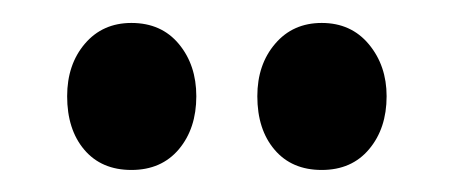

<svg xmlns="http://www.w3.org/2000/svg" viewBox="-20 -758 399 169"><path d="M39.1 -673.3Q39.1 -701.2 54.7 -719.5Q70.3 -737.8 95.7 -737.8Q122.1 -737.8 137.5 -719.2Q152.8 -700.7 152.8 -673.3Q152.8 -645 137.5 -626.7Q122.1 -608.4 95.7 -608.4Q69.3 -608.4 54.2 -626.2Q39.1 -644 39.1 -673.3ZM206.5 -673.3Q206.5 -701.2 222.2 -719.5Q237.8 -737.8 263.2 -737.8Q289.1 -737.8 304.7 -719Q320.3 -700.2 320.3 -673.3Q320.3 -645 304.9 -626.7Q289.6 -608.4 263.2 -608.4Q236.8 -608.4 221.7 -626.2Q206.5 -644 206.5 -673.3Z"/></svg>

Font: Vidaloka 
Style: Regular
Weight: 400
Designer: Cyreal (www.cyreal.org)
Foundry: Cyreal (www.cyreal.org)
Version: Version 1.011